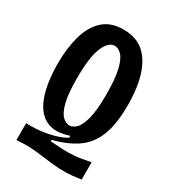

<svg xmlns="http://www.w3.org/2000/svg" viewBox="-194 -777 913 1017"><g transform="rotate(30 262.0 -268.5)"><path d="M463 126Q409 135 368 135.5Q327 136 292.5 132.5Q258 129 224 124Q190 119 150.5 116.5Q111 114 59 118V15Q126 18 190.5 5Q255 -8 295 -32V-44Q235 -24 192.5 -32Q150 -40 121.5 -69Q93 -98 76.5 -142Q60 -186 53 -238Q46 -290 46 -343Q46 -438 67 -512.5Q88 -587 134.5 -630Q181 -673 260 -673Q369 -673 423.5 -585Q478 -497 478 -337Q478 -221 450 -149.5Q422 -78 364.5 -38Q307 2 220 24V33Q263 36 296.5 37.5Q330 39 367.5 36Q405 33 463 21ZM263 -89Q283 -89 303 -108Q323 -127 337 -179Q351 -231 351 -328Q351 -427 337.5 -480.5Q324 -534 303.5 -554.5Q283 -575 262 -575Q223 -575 198 -515Q173 -455 173 -326Q173 -230 186.5 -179Q200 -128 220.5 -108.5Q241 -89 263 -89Z"/></g></svg>

Font: Bricolage Grotesque 10pt Condensed SemiBold
Style: Regular
Weight: 600
Width: 3
Designer: Mathieu Triay
Foundry: Atelier Triay
Version: Version 1.000; ttfautohint (v1.8.4.7-5d5b);gftools[0.9.32]